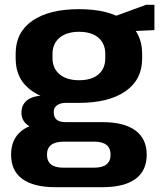

<svg xmlns="http://www.w3.org/2000/svg" viewBox="-20 -588 670 797"><path d="M308 -161Q184 -161 114.5 -209Q45 -257 45 -344V-366Q45 -454 114.5 -502Q184 -550 308 -550Q431 -550 500.5 -502Q570 -454 570 -366V-344Q570 -257 500.5 -209Q431 -161 308 -161ZM209 189Q120 189 73 155Q26 121 26 54Q26 -12 71.5 -46.5Q117 -81 208 -81H406Q495 -81 542 -46.5Q589 -12 589 54Q589 121 542 155Q495 189 406 189ZM371 108Q439 108 439 54Q439 0 371 0H245Q175 0 175 54Q175 109 245 108ZM163 -50Q120 -50 94.5 -69Q69 -88 69 -120Q69 -154 93.5 -172.5Q118 -191 163 -191H308V-161H254Q230 -161 216 -150.5Q202 -140 203 -120Q204 -100 216 -90.5Q228 -81 253 -81H308V-50ZM308 -255Q360 -255 388.5 -279Q417 -303 417 -347V-364Q417 -407 388.5 -431.5Q360 -456 308 -456Q257 -456 227.5 -431.5Q198 -407 198 -364V-347Q198 -304 227.5 -279.5Q257 -255 308 -255ZM425 -509 586 -568H621V-463L425 -454Z"/></svg>

Font: Pathway Extreme 28pt
Style: Bold
Weight: 700
Designer: Eduardo Rodriguez Tunni
Foundry: Eduardo Rodriguez Tunni
Version: Version 1.001;gftools[0.9.26]